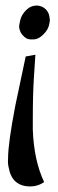

<svg xmlns="http://www.w3.org/2000/svg" viewBox="-20 -506 207 686"><path d="M74.7 -368.7Q67.4 -372.6 59.1 -382.3Q53.2 -389.6 50.3 -399.4Q48.3 -406.7 48.3 -410.6Q48.3 -416 52.2 -433.6Q56.6 -453.1 73.2 -469.7Q89.8 -486.3 112.3 -486.3Q131.3 -484.9 143.1 -473.1Q153.8 -462.4 156.2 -448.7Q158.2 -437 158.2 -434.6Q158.2 -430.2 155.3 -416.5Q151.4 -399.4 135.3 -383.3Q117.7 -365.7 101.1 -365.2Q82.5 -364.3 74.7 -368.7ZM137.7 144.5Q114.7 160.6 85 160.2Q54.7 159.2 36.1 143.1Q17.1 126.5 11.2 93.3Q7.3 78.1 8.8 60.1Q8.8 6.3 34.7 -128.4L71.8 -304.2L106.4 -310.5L101.1 -228Q97.2 -171.9 97.2 -73.2V-43Q101.1 67.4 137.7 144.5Z"/></svg>

Font: Neuton Cursive
Style: Regular
Weight: 500
Designer: Brian M Zick
Version: Version 1.43